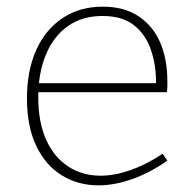

<svg xmlns="http://www.w3.org/2000/svg" viewBox="-20 -550 586 577"><path d="M276 7Q214 7 165 -23.5Q116 -54 88.5 -112.5Q61 -171 61 -254Q61 -338 89 -400Q117 -462 168.5 -496Q220 -530 289 -530Q353 -530 396.5 -501Q440 -472 461.5 -422Q483 -372 483 -305Q483 -299 483 -292Q483 -285 482 -273H81V-300H458L449 -294Q450 -350 434.5 -397.5Q419 -445 383.5 -473.5Q348 -502 288 -502Q227 -502 184 -471.5Q141 -441 118 -386Q95 -331 95 -258Q95 -183 118.5 -130.5Q142 -78 184.5 -50Q227 -22 282 -22Q324 -22 371.5 -38.5Q419 -55 469 -88L483 -67Q429 -30 376.5 -11.5Q324 7 276 7Z"/></svg>

Font: Bitter Thin ExtraLight
Style: Regular
Weight: 250
Version: Version 2.002